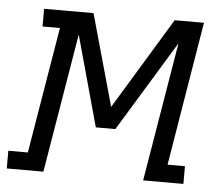

<svg xmlns="http://www.w3.org/2000/svg" viewBox="-84 -579 727 627"><g transform="rotate(5 280.0 -265.0)"><path d="M-40 0V-58H24L93 -472H36V-530H198L282 -230L464 -530H560L482 -58H539V0H407L483 -456L302 -159H238L156 -456L80 0Z"/></g></svg>

Font: Iosevka Slab Light Extended
Style: Italic
Weight: 300
Width: 7
Italic angle: -9°
Monospace: yes
Designer: Belleve Invis
Foundry: Belleve Invis
Version: Version 11.1.0; ttfautohint (v1.8.3)